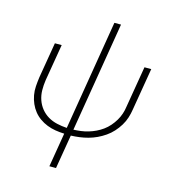

<svg xmlns="http://www.w3.org/2000/svg" viewBox="-134 -847 1068 1174"><g transform="rotate(15 400.0 -260.0)"><path d="M287 215 323 -1Q294 -2 266.5 -6.5Q239 -11 213.5 -21Q188 -31 166 -46.5Q144 -62 127.5 -82.5Q111 -103 100 -128Q89 -153 84 -180.5Q79 -208 81 -236.5Q83 -265 87 -294L125 -520H168L129 -288Q124 -255 124.5 -223Q125 -191 135 -162Q145 -133 164 -109.5Q183 -86 209 -70.5Q235 -55 266 -48Q297 -41 329 -39L444 -735H486L371 -39Q394 -40 417.5 -43Q441 -46 464.5 -53Q488 -60 510 -70.5Q532 -81 552 -95.5Q572 -110 588.5 -129Q605 -148 617.5 -169Q630 -190 637.5 -212.5Q645 -235 648 -258L692 -520H735L690 -252Q686 -225 677.5 -198.5Q669 -172 654 -147.5Q639 -123 619.5 -101.5Q600 -80 576 -63.5Q552 -47 526.5 -35Q501 -23 473.5 -15.5Q446 -8 419 -4.5Q392 -1 365 0L329 215Z"/></g></svg>

Font: Iosevka Aile Extralight
Style: Italic
Weight: 200
Italic angle: -9°
Designer: Belleve Invis
Foundry: Belleve Invis
Version: Version 31.1.0; ttfautohint (v1.8.4)